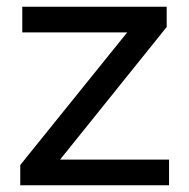

<svg xmlns="http://www.w3.org/2000/svg" viewBox="-20 -549 559 569"><path d="M481 -76H158L474 -469V-529H46V-453H357L40 -60V0H481Z"/></svg>

Font: Montserrat-Alt1 Med
Style: Regular
Weight: 500
Designer: Differentunic
Foundry: Differentunic
Version: Version 7.222